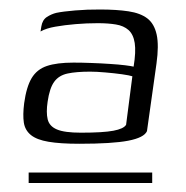

<svg xmlns="http://www.w3.org/2000/svg" viewBox="-20 -617 400 414"><path d="M41.8 -245H308.2V-222.4H41.8ZM150.8 -307Q109.9 -307 84.7 -311.3Q59.5 -315.5 46.7 -325.8Q33.9 -336.2 31.4 -352.7Q28.9 -369.2 32.1 -394.5Q36.9 -429.5 48.2 -448.5Q59.6 -467.5 81 -474.7Q102.5 -482 138.6 -482Q156.6 -482 176.9 -481.2Q197.2 -480.5 216.3 -479.2Q235.5 -478 249.6 -476.3Q263.6 -474.5 268.1 -473.3Q273.4 -505.5 270.5 -524.2Q267.6 -542.8 257.2 -552.2Q246.7 -561.5 230 -564.2Q213.4 -567 190.6 -567Q167.1 -567 143.2 -565Q119.4 -563 99.5 -559.5Q79.7 -556.1 67.4 -549.1L69.1 -559.8Q71.4 -574.1 81.1 -580.4Q90.9 -586.7 101.5 -589.3Q116 -592.3 142.1 -594.5Q168.2 -596.7 195.9 -596.5Q231.4 -596.5 257.1 -592.6Q282.8 -588.7 297.7 -577.3Q312.6 -565.9 317.8 -542.5Q322.9 -519.1 317.4 -479.8L296.9 -334.2Q290.7 -320.2 256.5 -313.6Q222.3 -307 150.8 -307ZM154.4 -330.9Q202.2 -330.9 224.5 -335.1Q246.8 -339.3 251.9 -348L265.4 -452.5Q259.6 -454.5 242.9 -456.9Q226.2 -459.2 207.2 -460.8Q188.1 -462.5 174.5 -462.5Q144.5 -462.5 125.8 -458.5Q107 -454.5 97 -440.8Q86.9 -427.1 82.7 -397.8Q79.2 -374.6 82.8 -359.7Q86.4 -344.8 102.7 -337.9Q118.9 -330.9 154.4 -330.9Z"/></svg>

Font: Genos Thin
Style: Italic
Weight: 100
Italic angle: -8°
Designer: Robert E. Leuschke
Foundry: Robert E. Leuschke
Version: Version 1.010